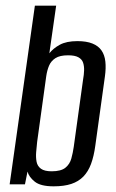

<svg xmlns="http://www.w3.org/2000/svg" viewBox="-20 -650 409 677"><path d="M169 7Q123 7 102.5 -9.5Q82 -26 77 -45L68 0H14L103 -630H178L154 -462Q167 -479 190.5 -492Q214 -505 253 -505Q285 -505 306 -496.5Q327 -488 338 -472Q349 -456 351.5 -433Q354 -410 350 -381L316 -136Q311 -99 301 -72Q291 -45 274 -27.5Q257 -10 231.5 -1.5Q206 7 169 7ZM162 -46Q195 -46 210.5 -58.5Q226 -71 231.5 -91Q237 -111 240 -132L273 -370Q276 -386 276.5 -401.5Q277 -417 273 -429Q269 -441 256.5 -448Q244 -455 220 -455Q191 -455 175.5 -445Q160 -435 153 -418.5Q146 -402 143 -381L111 -150Q109 -132 107.5 -113.5Q106 -95 109 -79.5Q112 -64 124.5 -55Q137 -46 162 -46Z"/></svg>

Font: Alumni Sans Thin Medium
Style: Italic
Weight: 500
Italic angle: -8°
Version: Version 1.016